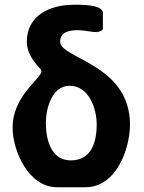

<svg xmlns="http://www.w3.org/2000/svg" viewBox="-20 -781 604 808"><path d="M33 -244C33 -148 99 7 220 7H340C470 7 527 -156 527 -257C527 -511 233 -535 233 -605C233 -648 274 -654 309 -654C336 -654 361 -646 387 -646C393 -646 413 -652 413 -660V-727C413 -765 303 -761 290 -761C192 -761 93 -717 93 -606C93 -556 122 -522 153 -487C153 -486 154 -481 154 -480C154 -451 33 -378 33 -244ZM173 -264C173 -322 197 -420 273 -420C356 -420 387 -321 387 -257C387 -184 365 -106 278 -106C194 -106 173 -195 173 -264Z"/></svg>

Font: Asimov Print
Style: C
Weight: 500
Designer: Google
Version: Version 2.000980: 2014